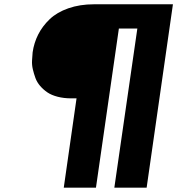

<svg xmlns="http://www.w3.org/2000/svg" viewBox="-20 -762 820 888"><path d="M130.9 -520Q137.2 -564 156.7 -602.5Q176.3 -641.1 209.7 -673.1Q243.2 -705.1 296.1 -723.6Q349.1 -742.2 415 -742.2H779.8L658.2 106H508.8L615.2 -629.9H529.8L423.8 106H274.9L334 -307.1H310.1Q275.4 -307.1 246.8 -314.5Q218.3 -321.8 199.2 -334.7Q180.2 -347.7 165.5 -364.7Q150.9 -381.8 143.8 -401.4Q136.7 -420.9 131.8 -441.7Q127 -462.4 128.2 -482.2Q129.4 -502 130.9 -520Z"/></svg>

Font: Trueno ExtraBold
Style: Italic
Weight: 800
Designer: Julieta Ulanovsky
Foundry: Julieta Ulanovsky
Version: Version 3.001b | FøM Fix